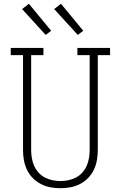

<svg xmlns="http://www.w3.org/2000/svg" viewBox="-20 -989 640 1017"><path d="M300 8Q273 8 246.5 3Q220 -2 196 -14.5Q172 -27 153 -46.5Q134 -66 122.5 -90.5Q111 -115 106.5 -141.5Q102 -168 102 -195V-697H37V-735H210V-697H145V-195Q145 -174 148.5 -152.5Q152 -131 160.5 -111.5Q169 -92 183.5 -75.5Q198 -59 217 -49Q236 -39 257.5 -34.5Q279 -30 300 -30Q321 -30 342.5 -34.5Q364 -39 383 -49Q402 -59 416.5 -75.5Q431 -92 439.5 -111.5Q448 -131 451.5 -152.5Q455 -174 455 -195V-697H390V-735H563V-697H498V-195Q498 -168 493.5 -141.5Q489 -115 477.5 -90.5Q466 -66 447 -46.5Q428 -27 404 -14.5Q380 -2 353.5 3Q327 8 300 8ZM392 -804 267 -941 303 -969 421 -826ZM222 -804 97 -941 133 -969 251 -826Z"/></svg>

Font: Iosevka Slab XLtEx
Style: Regular
Weight: 200
Width: 7
Monospace: yes
Designer: Belleve Invis
Foundry: Belleve Invis
Version: Version 11.1.0; ttfautohint (v1.8.3)